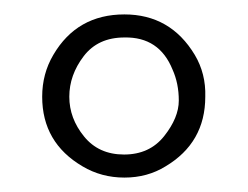

<svg xmlns="http://www.w3.org/2000/svg" viewBox="-20 -739 347 269"><path d="M39.1 -603.5Q39.1 -635.7 54.7 -662.1Q87.9 -718.8 154.3 -718.8Q218.8 -718.8 252.9 -662.1Q268.6 -635.7 267.6 -603.5Q267.6 -539.1 211.9 -505.9Q186.5 -490.2 154.3 -490.2Q122.1 -490.2 95.7 -505.9Q39.1 -539.1 39.1 -603.5ZM221.7 -641.6Q203.1 -687.5 154.3 -686.5Q117.2 -686.5 97.2 -660.2Q77.1 -633.8 77.1 -603.5Q77.1 -573.2 97.7 -547.9Q118.2 -522.5 153.8 -522.5Q189.5 -522.5 210 -548.3Q230.5 -574.2 230.5 -598.1Q230.5 -622.1 221.7 -641.6Z"/></svg>

Font: GenEi LateMin P v2
Style: Medium
Weight: 500
Designer: o_tamon (Modified)
Foundry: o_tamon / Adobe Systems Incorporated / FONT 910 / Philipp H. Poll
Version: Version 2.1;Original Version 1.004